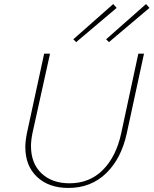

<svg xmlns="http://www.w3.org/2000/svg" viewBox="-20 -923 758 948"><path d="M105 -197Q105 -226 113 -266L198 -658H227L141 -269Q133 -231 133 -202Q133 -116 185 -67Q237 -18 323 -18Q422 -18 487.5 -83.5Q553 -149 578 -263L663 -658H691L606 -265Q579 -140 504 -67.5Q429 5 318 5Q221 5 163 -49.5Q105 -104 105 -197ZM342 -729 539 -903 556 -884 356 -715ZM504 -729 701 -903 718 -884 518 -715Z"/></svg>

Font: Ysabeau Extralight
Style: Italic
Weight: 200
Italic angle: -12°
Designer: Christian Thalmann (Catharsis Fonts)
Version: Version 0.003